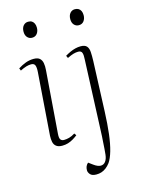

<svg xmlns="http://www.w3.org/2000/svg" viewBox="-141 -819 826 1127"><g transform="rotate(-15 272.5 -256.0)"><path d="M124 -441Q126 -469 120.5 -482Q115 -495 97 -495Q83 -495 67.5 -490.5Q52 -486 30 -475L24 -490Q48 -505 71 -513.5Q94 -522 119 -522Q144 -522 156 -511.5Q168 -501 171.5 -482.5Q175 -464 173 -440L144 -60Q142 -34 149 -25Q156 -16 170 -16Q185 -16 201.5 -20.5Q218 -25 237 -37L246 -24Q233 -14 218 -5Q203 4 186.5 9Q170 14 151 14Q128 14 115 4Q102 -6 98.5 -23.5Q95 -41 96 -61ZM104 -691Q104 -714 115.5 -727.5Q127 -741 145 -741Q159 -741 167.5 -735.5Q176 -730 181 -719.5Q186 -709 186 -694Q186 -673 175 -658.5Q164 -644 144 -644Q127 -644 115.5 -656.5Q104 -669 104 -691ZM443 -115Q440 -40 433 18.5Q426 77 414 118.5Q402 160 386 183Q374 199 360 209.5Q346 220 331.5 224.5Q317 229 301 229Q275 229 264 216.5Q253 204 253 191Q253 177 257.5 167Q262 157 271 149L297 168Q320 185 338 185.5Q356 186 367.5 171.5Q379 157 382 130Q384 115 385 96Q386 77 387.5 57Q389 37 390 20L409 -440Q411 -466 406.5 -480.5Q402 -495 383 -495Q369 -495 353.5 -490.5Q338 -486 316 -475L309 -490Q326 -500 341.5 -507Q357 -514 373 -518Q389 -522 405 -522Q431 -522 442 -509.5Q453 -497 454.5 -474Q456 -451 455 -420ZM388 -691Q388 -714 399.5 -727.5Q411 -741 429 -741Q442 -741 451 -735.5Q460 -730 465 -719.5Q470 -709 470 -694Q470 -673 459 -658.5Q448 -644 428 -644Q411 -644 399.5 -656.5Q388 -669 388 -691Z"/></g></svg>

Font: Literata 60pt ExtraLight
Style: Italic
Weight: 250
Italic angle: -2°
Designer: Latin by Veronika Burian and Jose Scaglione. Greek by Irene Vlachou. Cyrillic by Vera Evstafieva
Foundry: TypeTogether
Version: Version 3.103;gftools[0.9.29]